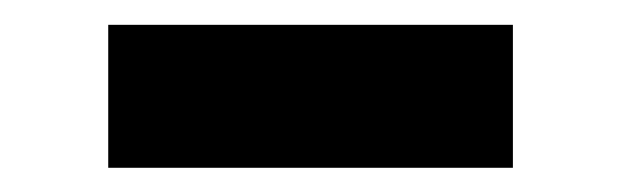

<svg xmlns="http://www.w3.org/2000/svg" viewBox="-20 -378 508 157"><path d="M399.4 -240.8H68.5V-357.7H399.4Z"/></svg>

Font: Raveo Variable
Style: Regular
Weight: 400
Designer: Jakub Foglar, Rasmus Andersson (Inter)
Foundry: Jakubfoglar.com
Version: Version 1.000;Glyphs 3.2.3 (3260)